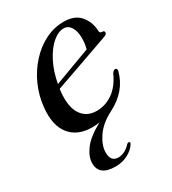

<svg xmlns="http://www.w3.org/2000/svg" viewBox="-166 -550 762 850"><g transform="rotate(-30 215.0 -125.0)"><path d="M277.5 160.5Q265 180.5 237 195.8Q209 211 172.5 211Q89.5 211 89.5 147Q89.5 114 116.5 77.5Q143.5 41 208 6Q195 8 186.8 8.5Q178.5 9 170 9Q95.5 9 57.5 -38.5Q19.5 -86 28.5 -173.5Q34 -231 57.2 -282.8Q80.5 -334.5 116.8 -374.2Q153 -414 198.2 -436.8Q243.5 -459.5 293 -459.5Q349 -459.5 376.8 -426.5Q404.5 -393.5 406 -348Q406.5 -334.5 419.5 -335.5Q429.5 -335.5 430 -327Q431 -316.5 414.5 -311.5Q378 -298.5 330.2 -281.5Q282.5 -264.5 230.2 -246.2Q178 -228 130 -211Q129 -204.5 128 -197.5Q120.5 -121.5 146.8 -82.8Q173 -44 224 -44Q269 -44 307.2 -71Q345.5 -98 370 -153Q378 -164 386 -164Q396 -163.5 394 -150Q371 -59 276 -11Q221 17 193 58.2Q165 99.5 165 135.5Q165 182.5 204 182.5Q220.5 182.5 236.8 174Q253 165.5 264.5 152.5Q271.5 145 277.5 147Q285.5 149.5 277.5 160.5ZM278.5 -434Q250 -434 220.8 -408.8Q191.5 -383.5 168 -338Q144.5 -292.5 133.5 -233Q178.5 -249.5 227.2 -267.8Q276 -286 320.5 -302.5Q324.5 -318 326 -330.8Q327.5 -343.5 327.5 -357.5Q327.5 -391.5 314.2 -412.8Q301 -434 278.5 -434Z"/></g></svg>

Font: Fraunces 72pt
Style: Italic
Weight: 400
Italic angle: -16°
Version: Version 1.000;[b76b70a41]